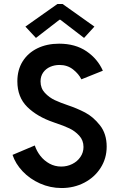

<svg xmlns="http://www.w3.org/2000/svg" viewBox="-20 -950 607 978"><path d="M43.9 -161.1 157.2 -209Q166.5 -180.7 185.5 -156.2Q204.6 -131.8 231.9 -116.7Q259.3 -101.6 292 -101.6Q321.8 -101.6 347.9 -114.5Q374 -127.4 389.6 -150.4Q405.3 -173.3 405.3 -201.2Q405.3 -235.4 383.5 -259Q361.8 -282.7 333.3 -296.1Q304.7 -309.6 266.6 -322.3Q263.7 -323.2 260 -324.5Q256.3 -325.7 252.9 -327.1Q169.4 -355.5 118.9 -405.3Q68.4 -455.1 68.4 -536.1Q68.4 -593.8 95.2 -637Q122.1 -680.2 170.4 -703.9Q218.8 -727.5 281.2 -727.5Q363.8 -727.5 420.7 -688.7Q477.5 -649.9 503.9 -589.8L394.5 -545.9Q381.3 -573.2 352.3 -596.2Q323.2 -619.1 283.2 -619.1Q257.8 -619.1 235.8 -609.6Q213.9 -600.1 200.2 -581.1Q186.5 -562 186.5 -535.2Q186.5 -500.5 208.7 -476.8Q231 -453.1 259.3 -439.9Q287.6 -426.8 325.2 -414.1Q372.1 -398.4 413.3 -377Q454.6 -355.5 489 -312Q523.4 -268.6 523.4 -203.1Q523.4 -143.6 492.7 -95.2Q461.9 -46.9 409.4 -19.5Q356.9 7.8 293.9 7.8Q235.8 7.8 183.8 -15.4Q131.8 -38.6 95.2 -77.4Q58.6 -116.2 43.9 -161.1ZM109.4 -814.5 272.5 -929.7H298.8L460.9 -814.5L408.2 -756.8L287.1 -849.6H283.2L163.1 -756.8Z"/></svg>

Font: Reddit Sans Fudge SemiBold
Style: Regular
Weight: 600
Designer: Stephen Hutchings
Foundry: Reddit
Version: Version 1.011